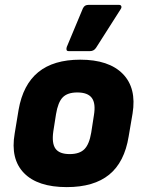

<svg xmlns="http://www.w3.org/2000/svg" viewBox="-20 -753 582 785"><path d="M253 12Q134 12 78 -45.5Q22 -103 40 -207L56 -304Q74 -407 136.5 -458Q199 -509 308 -509Q425 -509 482 -451Q539 -393 522 -289L506 -195Q489 -90 426.5 -39Q364 12 253 12ZM265 -123Q305 -123 325 -143Q345 -163 353 -211L364 -282Q372 -330 355.5 -352.5Q339 -375 296 -375Q256 -375 236.5 -355Q217 -335 209 -286L198 -216Q191 -167 207 -145Q223 -123 265 -123ZM261 -544Q253 -544 252 -549.5Q251 -555 253 -561L319 -719Q323 -727 328.5 -730Q334 -733 341 -733H467Q474 -733 476 -727.5Q478 -722 473 -715L373 -558Q364 -544 348 -544Z"/></svg>

Font: Sofia Sans Black
Style: Italic
Weight: 900
Italic angle: -9°
Version: Version 4.100-B